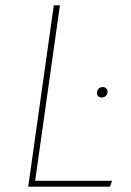

<svg xmlns="http://www.w3.org/2000/svg" viewBox="-20 -701 492 721"><path d="M205 -681 112 -22H401L393 0H86L182 -681ZM344 -352Q344 -361 350 -367.5Q356 -374 365 -374Q374 -374 379 -369Q384 -364 384 -356Q384 -348 378 -341.5Q372 -335 362 -335Q354 -335 349 -339.5Q344 -344 344 -352Z"/></svg>

Font: Fira Sans Thin
Style: Italic
Weight: 250
Italic angle: -8°
Designer: Carrois Corporate & Edenspiekermann AG
Foundry: Carrois Corporate GbR & Edenspiekermann AG
Version: Version 4.203